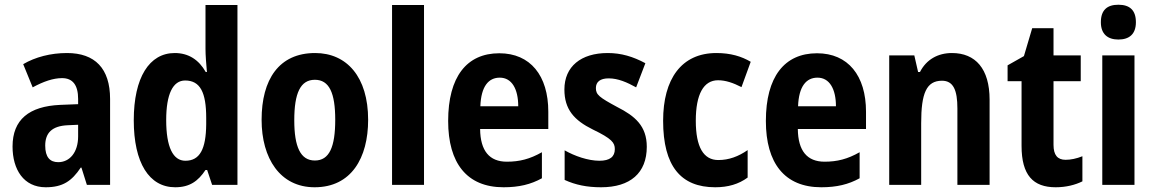

<svg xmlns="http://www.w3.org/2000/svg" viewBox="-20 -781 4875 811"><path d="M263 -557C194 -557 129 -540 78 -510L118 -412C164 -437 205 -451 242 -451C287 -451 310 -422 310 -363V-341L234 -338C103 -332 33 -276 33 -162C33 -65 80 10 173 10C245 10 283 -16 321 -73H324L347 0H445V-363C445 -492 381 -557 263 -557ZM266 -252 310 -254V-205C310 -137 274 -96 226 -96C191 -96 171 -117 171 -166C171 -219 199 -249 266 -252Z M720 10C781 10 817 -16 848 -63H855L876 0H983V-760H848V-575C848 -547 851 -512 854 -477H849C820 -528 777 -557 718 -557C611 -557 545 -454 545 -273C545 -93 610 10 720 10ZM763 -102C711 -102 682 -159 682 -274C682 -383 710 -441 762 -441C826 -441 851 -390 851 -283V-256C850 -151 824 -102 763 -102Z M1535 -275C1535 -456 1445 -557 1311 -557C1158 -557 1085 -445 1085 -275C1085 -112 1163 10 1309 10C1464 10 1535 -114 1535 -275ZM1223 -273C1223 -388 1249 -444 1310 -444C1371 -444 1396 -388 1396 -275C1396 -160 1371 -103 1310 -103C1249 -103 1223 -161 1223 -273Z M1771 0V-760H1636V0Z M2089 -556C1951 -556 1873 -456 1873 -270C1873 -92 1952 10 2107 10C2172 10 2222 -2 2269 -28V-138C2218 -109 2174 -98 2121 -98C2047 -98 2009 -144 2008 -236H2296V-309C2296 -462 2220 -556 2089 -556ZM2091 -453C2142 -453 2169 -405 2169 -332H2009C2012 -417 2044 -453 2091 -453Z M2712 -161C2712 -249 2662 -291 2587 -329C2511 -370 2497 -381 2497 -409C2497 -435 2515 -450 2551 -450C2591 -450 2629 -433 2667 -412L2706 -514C2654 -542 2604 -557 2547 -557C2434 -557 2364 -500 2364 -403C2364 -319 2405 -273 2484 -234C2565 -195 2577 -178 2577 -151C2577 -119 2556 -102 2512 -102C2464 -102 2407 -122 2365 -146V-21C2411 0 2459 10 2519 10C2642 10 2712 -50 2712 -161Z M3001 10C3055 10 3100 -3 3138 -31V-147C3099 -120 3059 -105 3014 -105C2952 -105 2919 -159 2919 -271C2919 -383 2952 -442 3013 -442C3045 -442 3077 -431 3112 -413L3151 -520C3112 -543 3066 -557 3006 -557C2858 -557 2781 -447 2781 -271C2781 -79 2856 10 3001 10Z M3431 -556C3293 -556 3215 -456 3215 -270C3215 -92 3294 10 3449 10C3514 10 3564 -2 3611 -28V-138C3560 -109 3516 -98 3463 -98C3389 -98 3351 -144 3350 -236H3638V-309C3638 -462 3562 -556 3431 -556ZM3433 -453C3484 -453 3511 -405 3511 -332H3351C3354 -417 3386 -453 3433 -453Z M4001 -557C3942 -557 3893 -530 3866 -477H3858L3842 -547H3736V0H3871V-261C3871 -387 3893 -440 3959 -440C4007 -440 4024 -400 4024 -323V0H4160V-360C4160 -491 4100 -557 4001 -557Z M4481 -106C4447 -106 4430 -126 4430 -169V-438H4545V-547H4430V-662H4340L4305 -544L4236 -505V-438H4295V-165C4295 -41 4344 10 4439 10C4483 10 4522 0 4552 -15V-121C4527 -111 4503 -106 4481 -106Z M4704 -761C4657 -761 4630 -739 4630 -687C4630 -637 4659 -614 4704 -614C4750 -614 4778 -637 4778 -687C4778 -738 4752 -761 4704 -761ZM4772 -547H4636V0H4772Z"/></svg>

Font: Noto Sans Arabic UI Cn
Style: Bold
Weight: 700
Width: 3
Designer: Monotype Design Team, Nadine Chahine and Nizar Qandah
Foundry: Monotype Imaging Inc.
Version: Version 2.010